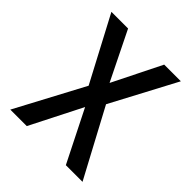

<svg xmlns="http://www.w3.org/2000/svg" viewBox="-157 -686 733 733"><g transform="rotate(45 210.0 -319.5)"><path d="M162 -327 24 -588H114L211 -391L309 -588H399L259 -324L405 -51H315L210 -260L104 -51H15Z"/></g></svg>

Font: Noto Sans Tamil UI Condensed
Style: Regular
Weight: 400
Width: 3
Designer: Jelle Bosma - Monotype Design Team
Foundry: Monotype Imaging Inc.
Version: Version 2.004; ttfautohint (v1.8.4.7-5d5b)